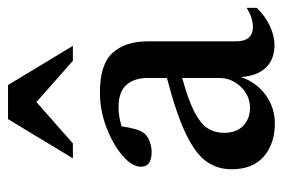

<svg xmlns="http://www.w3.org/2000/svg" viewBox="-136 -574 721 490"><g transform="rotate(-90 225.0 -329.5)"><path d="M355.5 10Q316.5 10 295.8 -13.2Q275 -36.5 273 -76Q259.5 -36 227 -12.5Q194.5 11 154.5 11Q103 11 70.2 -17.2Q37.5 -45.5 37.5 -99.5Q37.5 -134.5 56.5 -162.5Q75.5 -190.5 126 -215.2Q176.5 -240 270.5 -264.5V-314Q270.5 -348 252.8 -368Q235 -388 195 -388Q172.5 -388 147 -380Q144 -359 139.5 -343.8Q135 -328.5 128 -321Q120 -312.5 107.2 -308Q94.5 -303.5 81.5 -303.5Q44 -303.5 44 -330.5Q44 -353.5 72.2 -377.8Q100.5 -402 144 -418.8Q187.5 -435.5 234 -435.5Q305.5 -435.5 334.8 -403Q364 -370.5 364 -313V-88.5Q364 -45 401 -45Q423.5 -45 449.5 -61V-35Q427 -12.5 402 -1.2Q377 10 355.5 10ZM130.5 -119.5Q130.5 -86.5 148.8 -69.5Q167 -52.5 194 -52.5Q225.5 -52.5 248 -76Q270.5 -99.5 270.5 -131V-225.5Q213.5 -210 183.2 -194Q153 -178 141.8 -160Q130.5 -142 130.5 -119.5ZM65.5 -504.5 165.5 -670H252.5L352.5 -504.5H314.5L209 -597.5L103.5 -504.5Z"/></g></svg>

Font: Newsreader Text Medium
Style: Regular
Weight: 500
Designer: Hugues Gentile
Foundry: Production Type
Version: Version 1.002